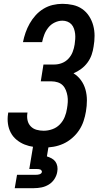

<svg xmlns="http://www.w3.org/2000/svg" viewBox="-20 -763 540 1003"><path d="M208 8Q182 8 156.5 4.5Q131 1 108.5 -8Q86 -17 67 -32.5Q48 -48 36.5 -69.5Q25 -91 21.5 -116.5Q18 -142 22 -168Q22 -169 22.5 -171Q23 -173 23 -175H124Q123 -174 123 -173Q123 -172 123 -171Q120 -152 124 -134Q128 -116 140.5 -103Q153 -90 171 -85Q189 -80 208 -80Q231 -80 253.5 -88Q276 -96 292.5 -113Q309 -130 318 -152Q327 -174 330 -196Q333 -213 334 -229.5Q335 -246 332.5 -261.5Q330 -277 324 -292Q318 -307 307.5 -317.5Q297 -328 281.5 -333Q266 -338 250 -338H193L207 -426H264Q284 -426 303.5 -433.5Q323 -441 337.5 -456.5Q352 -472 359.5 -491.5Q367 -511 370 -531Q372 -545 373 -559Q374 -573 372.5 -586.5Q371 -600 366.5 -613Q362 -626 353.5 -635.5Q345 -645 332.5 -650Q320 -655 306 -655Q286 -655 266 -645.5Q246 -636 232.5 -619Q219 -602 211.5 -582.5Q204 -563 200 -543H100Q105 -568 113.5 -592.5Q122 -617 135 -640Q148 -663 166 -683Q184 -703 207 -717Q230 -731 255.5 -737Q281 -743 306 -743Q334 -743 361 -737Q388 -731 409.5 -716Q431 -701 445.5 -678.5Q460 -656 467 -630Q474 -604 474 -576Q474 -548 469 -520Q466 -498 458.5 -476.5Q451 -455 437 -436Q423 -417 404 -403Q385 -389 364 -380Q387 -366 403 -344Q419 -322 426.5 -295Q434 -268 434 -239Q434 -210 429 -181Q425 -156 416.5 -130.5Q408 -105 393 -82.5Q378 -60 356.5 -41.5Q335 -23 310.5 -12Q286 -1 260 3.5Q234 8 208 8ZM57 220 69 150H169Q173 150 177.5 149.5Q182 149 186.5 147.5Q191 146 194.5 143Q198 140 199 135Q199 131 196.5 127.5Q194 124 190.5 122.5Q187 121 182.5 120.5Q178 120 174 120H133L153 0H234L225 54Q238 58 250 64.5Q262 71 269.5 81.5Q277 92 279.5 106Q282 120 279 135Q276 154 264.5 172Q253 190 235 201Q217 212 197 216Q177 220 157 220Z"/></svg>

Font: Iosevka Curly Semibold Oblique
Style: Regular
Weight: 600
Italic angle: -9°
Monospace: yes
Designer: Belleve Invis
Foundry: Belleve Invis
Version: Version 11.1.0; ttfautohint (v1.8.3)